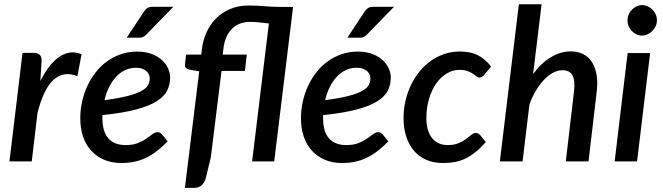

<svg xmlns="http://www.w3.org/2000/svg" viewBox="-20 -760 3122 904"><path d="M24.5 0 86 -511H140Q157.5 -511 166.8 -502.2Q176 -493.5 176 -475L170 -378.5Q190 -418.5 212.8 -447.5Q235.5 -476.5 260.2 -493Q285 -509.5 311 -512.8Q337 -516 364 -504.5L344.5 -401.5Q281 -427 233.2 -385.2Q185.5 -343.5 156.5 -228L129.5 0Z M358 0ZM781 -395.5Q781 -362 767.2 -334Q753.5 -306 718 -283.5Q682.5 -261 620.5 -244.5Q558.5 -228 462 -218V-205Q462 -141.5 489.5 -109.2Q517 -77 572 -77Q606.5 -77 629.5 -86.5Q652.5 -96 668.8 -107.2Q685 -118.5 697.2 -128Q709.5 -137.5 723 -137.5Q733.5 -137.5 742.5 -127.5L769.5 -94.5Q743.5 -68 718.5 -48.8Q693.5 -29.5 667.5 -17Q641.5 -4.5 613 1.5Q584.5 7.5 551 7.5Q506.5 7.5 471 -7.5Q435.5 -22.5 410.2 -49.8Q385 -77 371.5 -115.8Q358 -154.5 358 -202.5Q358 -242.5 366.5 -281.2Q375 -320 391.2 -355Q407.5 -390 430.8 -419.8Q454 -449.5 483.8 -471Q513.5 -492.5 549.2 -504.8Q585 -517 626 -517Q665.5 -517 694.5 -505.8Q723.5 -494.5 742.8 -476.8Q762 -459 771.5 -437.5Q781 -416 781 -395.5ZM620 -441Q592 -441 568.2 -429.5Q544.5 -418 525.8 -397.5Q507 -377 493.2 -349.2Q479.5 -321.5 472 -288.5Q541 -297.5 582.8 -308.5Q624.5 -319.5 647.2 -332.5Q670 -345.5 677.5 -360.2Q685 -375 685 -391.5Q685 -399.5 681.5 -408.5Q678 -417.5 670.2 -424.5Q662.5 -431.5 650 -436.2Q637.5 -441 620 -441ZM796 -728 670 -598.5Q661.5 -589.5 654.2 -586Q647 -582.5 635.5 -582.5H576.5L656.5 -703.5Q664.5 -716 673.8 -722Q683 -728 700 -728Z M1023 -426 972.5 -18.5 948.5 80Q941.5 101.5 928.8 113Q916 124.5 893 124.5H850.5L918 -424.5L874.5 -431.5Q862.5 -434 856 -440Q849.5 -446 851 -457.5L856 -503H927.5L930.5 -528Q935.5 -569.5 952 -606.8Q968.5 -644 996.2 -672.2Q1024 -700.5 1062.8 -717.2Q1101.5 -734 1151.5 -734Q1189 -734 1223 -731Q1257 -728 1290 -727.5H1360L1271 0H1167L1246 -649.5Q1223.5 -652 1201.2 -654.5Q1179 -657 1158.5 -657Q1104.5 -657 1071.5 -623.8Q1038.5 -590.5 1031.5 -528L1029 -503H1142L1133 -426Z M1397 0ZM1820 -395.5Q1820 -362 1806.2 -334Q1792.5 -306 1757 -283.5Q1721.5 -261 1659.5 -244.5Q1597.5 -228 1501 -218V-205Q1501 -141.5 1528.5 -109.2Q1556 -77 1611 -77Q1645.5 -77 1668.5 -86.5Q1691.5 -96 1707.8 -107.2Q1724 -118.5 1736.2 -128Q1748.5 -137.5 1762 -137.5Q1772.5 -137.5 1781.5 -127.5L1808.5 -94.5Q1782.5 -68 1757.5 -48.8Q1732.5 -29.5 1706.5 -17Q1680.5 -4.5 1652 1.5Q1623.5 7.5 1590 7.5Q1545.5 7.5 1510 -7.5Q1474.5 -22.5 1449.2 -49.8Q1424 -77 1410.5 -115.8Q1397 -154.5 1397 -202.5Q1397 -242.5 1405.5 -281.2Q1414 -320 1430.2 -355Q1446.5 -390 1469.8 -419.8Q1493 -449.5 1522.8 -471Q1552.5 -492.5 1588.2 -504.8Q1624 -517 1665 -517Q1704.5 -517 1733.5 -505.8Q1762.5 -494.5 1781.8 -476.8Q1801 -459 1810.5 -437.5Q1820 -416 1820 -395.5ZM1659 -441Q1631 -441 1607.2 -429.5Q1583.5 -418 1564.8 -397.5Q1546 -377 1532.2 -349.2Q1518.5 -321.5 1511 -288.5Q1580 -297.5 1621.8 -308.5Q1663.5 -319.5 1686.2 -332.5Q1709 -345.5 1716.5 -360.2Q1724 -375 1724 -391.5Q1724 -399.5 1720.5 -408.5Q1717 -417.5 1709.2 -424.5Q1701.5 -431.5 1689 -436.2Q1676.5 -441 1659 -441ZM1835 -728 1709 -598.5Q1700.5 -589.5 1693.2 -586Q1686 -582.5 1674.5 -582.5H1615.5L1695.5 -703.5Q1703.5 -716 1712.8 -722Q1722 -728 1739 -728Z M2267.5 -91Q2242 -62.5 2218.5 -43.8Q2195 -25 2171.2 -13.5Q2147.5 -2 2121.8 2.8Q2096 7.5 2065.5 7.5Q2021 7.5 1986.5 -7.8Q1952 -23 1928.5 -50.8Q1905 -78.5 1892.5 -117.5Q1880 -156.5 1880 -204Q1880 -245 1889 -284.5Q1898 -324 1914.5 -358.8Q1931 -393.5 1954.8 -422.8Q1978.5 -452 2008 -473Q2037.5 -494 2072 -505.8Q2106.5 -517.5 2145 -517.5Q2196 -517.5 2230.8 -499.5Q2265.5 -481.5 2292 -446.5L2258 -405.5Q2254 -401.5 2249 -398.2Q2244 -395 2238 -395Q2230.5 -395 2223.5 -400.5Q2216.5 -406 2206.5 -412.8Q2196.5 -419.5 2181.5 -425.2Q2166.5 -431 2143 -431Q2111.5 -431 2083.2 -414Q2055 -397 2033.8 -366.8Q2012.5 -336.5 2000 -294.5Q1987.5 -252.5 1987.5 -203Q1987.5 -144 2013.8 -110.5Q2040 -77 2088 -77Q2119 -77 2139.5 -86Q2160 -95 2174.2 -105.5Q2188.5 -116 2199 -125Q2209.5 -134 2221 -134Q2231.5 -134 2240.5 -124L2267.5 -91Z M2333.5 0 2423 -740H2530L2490 -411Q2528.5 -464 2574.2 -491Q2620 -518 2668 -518Q2700.5 -518 2725.8 -505.2Q2751 -492.5 2767 -467.8Q2783 -443 2789 -407Q2795 -371 2789 -324.5L2751 0H2644L2682 -324.5Q2689 -379 2676 -404.2Q2663 -429.5 2628 -429.5Q2607 -429.5 2584.8 -418Q2562.5 -406.5 2542 -385Q2521.5 -363.5 2503.2 -333.5Q2485 -303.5 2472.5 -266.5L2440.5 0Z M3041 -510 2979.5 0H2874L2935 -510ZM3073 -664Q3073 -649.5 3067 -636.5Q3061 -623.5 3051 -613.8Q3041 -604 3028.5 -598.2Q3016 -592.5 3002.5 -592.5Q2989 -592.5 2976.8 -598.2Q2964.5 -604 2955.2 -613.8Q2946 -623.5 2940.2 -636.5Q2934.5 -649.5 2934.5 -664Q2934.5 -678.5 2940.2 -691.8Q2946 -705 2955.5 -714.8Q2965 -724.5 2977.5 -730.2Q2990 -736 3003 -736Q3016.5 -736 3029.2 -730.2Q3042 -724.5 3051.8 -714.8Q3061.5 -705 3067.2 -692Q3073 -679 3073 -664Z"/></svg>

Font: Lato Semibold
Style: Italic
Weight: 600
Italic angle: -7°
Designer: Lukasz Dziedzic
Foundry: tyPoland Lukasz Dziedzic
Version: Version 2.006; 2014-01-15